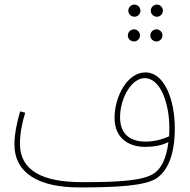

<svg xmlns="http://www.w3.org/2000/svg" viewBox="-20 -797 831 838"><path d="M567 -724C581 -724 593 -736 593 -750C593 -765 581 -777 567 -777C552 -777 540 -765 540 -750C540 -736 552 -724 567 -724ZM665 -724C679 -724 691 -736 691 -750C691 -765 679 -777 665 -777C650 -777 638 -765 638 -750C638 -736 650 -724 665 -724ZM565 -616C579 -616 591 -628 591 -642C591 -657 579 -669 565 -669C550 -669 538 -657 538 -642C538 -628 550 -616 565 -616ZM663 -616C677 -616 689 -628 689 -642C689 -657 677 -669 663 -669C648 -669 636 -657 636 -642C636 -628 648 -616 663 -616ZM326 21C483 21 616 15 665 -20C727 -64 743 -155 743 -235C743 -366 696 -481 615 -481C534 -481 480 -373 480 -283C480 -187 550 -156 612 -156C648 -156 685 -161 715 -177C706 -100 681 -61 655 -42C605 -6 484 -2 338 -2C164 -2 67 -53 67 -170C67 -217 78 -266 90 -305L68 -311C55 -269 43 -212 43 -167C43 -41 149 21 326 21ZM504 -285C504 -370 555 -456 611 -456C683 -456 719 -340 719 -241C719 -227 719 -214 718 -202C690 -189 653 -179 615 -179C561 -179 504 -201 504 -285Z"/></svg>

Font: Noto Sans Arabic UI Cn Th
Style: Regular
Weight: 100
Width: 3
Designer: Monotype Design Team, Nadine Chahine and Nizar Qandah
Foundry: Monotype Imaging Inc.
Version: Version 2.010